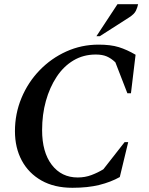

<svg xmlns="http://www.w3.org/2000/svg" viewBox="-20 -882 706 912"><path d="M324 10Q238 10 177 -24.5Q116 -59 83.5 -119.5Q51 -180 51 -259Q51 -342 82 -416.5Q113 -491 168 -548Q223 -605 295 -637.5Q367 -670 448 -670Q506 -670 544.5 -658Q583 -646 624 -622L602 -439H585L528 -586Q508 -605 487 -614Q466 -623 435 -623Q376 -623 329 -595Q282 -567 249 -517Q216 -467 198 -402.5Q180 -338 180 -264Q180 -159 226 -99Q272 -39 349 -39Q384 -39 414.5 -50.5Q445 -62 471 -78L572 -207H589L549 -41Q506 -17 451.5 -3.5Q397 10 324 10ZM438 -710 538 -862H636Q633 -847 625.5 -831Q618 -815 593 -799L454 -710Z"/></svg>

Font: Spectral SC SemiBold
Style: Italic
Weight: 600
Italic angle: -10°
Designer: Jean-Baptiste Levee
Foundry: Production Type
Version: Version 2.001